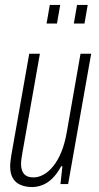

<svg xmlns="http://www.w3.org/2000/svg" viewBox="-20 -743 399 775"><path d="M110 12Q84 12 63.5 3.5Q43 -5 32 -23.5Q21 -42 21 -72Q21 -82 22.5 -93.5Q24 -105 26 -118L98 -526H141L70 -124Q68 -112 66.5 -101.5Q65 -91 65 -81Q65 -65 70 -52.5Q75 -40 86 -33.5Q97 -27 116 -27Q136 -27 156.5 -38.5Q177 -50 195.5 -73Q214 -96 228 -130.5Q242 -165 250 -212L305 -526H348L255 0H224L232 -72H227Q210 -41 191 -22.5Q172 -4 151 4Q130 12 110 12ZM168 -648 181 -723H223L210 -648ZM278 -648 291 -723H334L321 -648Z"/></svg>

Font: Archivo ExtraCondensed Thin
Style: Italic
Weight: 250
Width: 2
Italic angle: -10°
Designer: Hector Gatti
Foundry: Omnibus-Type
Version: Version 2.001